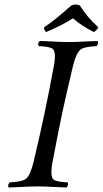

<svg xmlns="http://www.w3.org/2000/svg" viewBox="-20 -833 459 858"><path d="M336.9 -808.1Q370.1 -755.4 419.4 -710.9Q410.2 -694.8 398.9 -689.9Q339.8 -720.7 306.2 -751Q251.5 -716.8 186 -689.9Q176.8 -698.2 176.8 -710.9Q224.6 -742.2 298.3 -808.1Q318.8 -817.9 336.9 -808.1ZM214.8 -108.9Q202.6 -44.4 219.7 -30.3Q233.4 -20 282.2 -18.1Q288.1 -6.3 277.3 4.9Q254.9 4.4 219.7 2.4Q176.8 0 149.4 0Q121.1 0 76.2 2.4Q39.6 4.4 18.6 4.9Q12.7 -6.8 23.4 -18.1Q80.6 -20.5 97.7 -35.2Q116.2 -52.7 129.9 -108.9Q159.7 -234.4 177.7 -320.8Q197.3 -412.1 220.2 -536.1Q232.4 -600.6 215.3 -614.7Q201.7 -625 152.8 -627Q147 -638.7 157.7 -649.9Q180.2 -649.4 215.3 -647.5Q258.3 -645 285.6 -645Q314 -645 358.9 -647.5Q395.5 -649.4 416.5 -649.9Q422.4 -638.2 411.6 -627Q354.5 -624.5 337.9 -609.9Q319.3 -592.3 305.7 -536.1Q281.2 -434.6 256.3 -319.8Q237.8 -231.4 214.8 -108.9Z"/></svg>

Font: Linux Libertine Display Slanted O
Style: Slanted
Weight: 400
Designer: Philipp H. Poll
Foundry: Philipp H. Poll
Version: Version 5.0.9